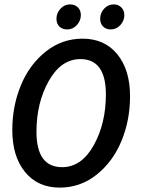

<svg xmlns="http://www.w3.org/2000/svg" viewBox="-20 -842 640 874"><path d="M252 12Q152 12 94 -59Q36 -130 36 -250Q36 -359 75 -453.5Q114 -548 188 -607Q262 -666 356 -666Q456 -666 514 -595Q572 -524 572 -404Q572 -295 533 -200.5Q494 -106 420 -47Q346 12 252 12ZM263 -81Q351 -81 406.5 -180.5Q462 -280 462 -412Q462 -573 346 -573Q258 -573 202 -473.5Q146 -374 146 -242Q146 -81 263 -81ZM286 -708Q264 -708 250.5 -721Q237 -734 237 -757Q237 -782 255 -802Q273 -822 299 -822Q320 -822 334 -809Q348 -796 348 -773Q348 -748 330 -728Q312 -708 286 -708ZM484 -708Q463 -708 449.5 -721Q436 -734 436 -757Q436 -783 454 -802.5Q472 -822 498 -822Q518 -822 532 -808.5Q546 -795 546 -773Q546 -748 528 -728Q510 -708 484 -708Z"/></svg>

Font: TypoPRO Source Code Pro
Style: Italic
Weight: 600
Italic angle: -11°
Monospace: yes
Designer: Paul D. Hunt, Teo Tuominen
Foundry: Adobe Systems Incorporated
Version: Version 1.030;PS 1.0;hotconv 1.0.84;makeotf.lib2.5.63406